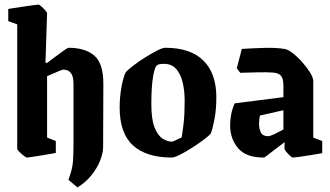

<svg xmlns="http://www.w3.org/2000/svg" viewBox="-20 -675 1438 836"><path d="M16 -583V-636Q16 -636 34 -639Q52 -642 77 -645.5Q102 -649 122.5 -652Q143 -655 148 -655Q151 -655 160 -647Q169 -639 177 -630Q185 -621 185 -617L178 -402L185 -401Q201 -413 221.5 -428.5Q242 -444 258.5 -455.5Q275 -467 278 -467Q350 -467 390 -433.5Q430 -400 430 -310L429 -35Q429 -8 415.5 25.5Q402 59 377 89.5Q352 120 317 141L278 108Q296 60 298 24.5Q300 -11 300 -50V-308Q300 -339 291.5 -352.5Q283 -366 272.5 -369Q262 -372 256 -372Q252 -372 238 -366Q224 -360 208.5 -353.5Q193 -347 185 -343V-76L223 -61V-9Q223 -9 206 -6Q189 -3 165 1Q141 5 121.5 8Q102 11 97 11Q94 11 83.5 3Q73 -5 64 -14Q55 -23 55 -28V-569Z M728 11Q618 11 559.5 -41.5Q501 -94 501 -207Q501 -251 508.5 -293.5Q516 -336 526 -358Q535 -370 558.5 -388Q582 -406 610.5 -424Q639 -442 663.5 -454.5Q688 -467 699 -467Q810 -467 866 -411Q922 -355 922 -251Q922 -201 914.5 -159.5Q907 -118 898 -94Q889 -83 865.5 -65.5Q842 -48 814.5 -30.5Q787 -13 763 -1Q739 11 728 11ZM730 -58Q733 -59 743 -63.5Q753 -68 762 -72.5Q771 -77 771 -77Q775 -100 779.5 -137.5Q784 -175 784 -237Q784 -281 775 -317.5Q766 -354 746.5 -375.5Q727 -397 694 -397Q687 -397 680 -396.5Q673 -396 666 -392Q654 -387 646.5 -341.5Q639 -296 639 -222Q639 -155 653 -120Q667 -85 688 -71.5Q709 -58 730 -58Z M1128 11Q1051 11 1016.5 -30Q982 -71 982 -129Q982 -152 986.5 -176.5Q991 -201 1002 -225L1214 -252V-302Q1214 -332 1204 -344.5Q1194 -357 1169 -359Q1143 -361 1101 -360Q1059 -359 1026 -358L1011 -378L1033 -462Q1081 -465 1130.5 -466.5Q1180 -468 1219 -462Q1233 -460 1254 -444Q1275 -428 1295.5 -405Q1316 -382 1330 -359.5Q1344 -337 1344 -321V-76L1383 -61V-8Q1360 -4 1332.5 0.5Q1305 5 1283 8Q1261 11 1255 11Q1251 11 1242.5 3Q1234 -5 1226.5 -14Q1219 -23 1219 -27V-56Q1200 -42 1180 -26.5Q1160 -11 1146 0Q1132 11 1128 11ZM1108 -136Q1108 -114 1116 -98Q1124 -82 1147 -82Q1156 -82 1174 -90.5Q1192 -99 1214 -111V-195L1112 -172Q1108 -155 1108 -136Z"/></svg>

Font: Grenze Gotisch
Style: Bold
Weight: 700
Designer: Renata Polastri
Foundry: Omnibus-Type
Version: Version 1.001